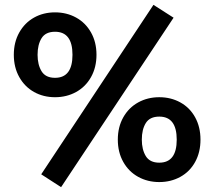

<svg xmlns="http://www.w3.org/2000/svg" viewBox="-20 -736 884 792"><path d="M696 -663 232 36 150 -17 613 -716ZM378 -510Q378 -458 355.5 -418Q333 -378 294 -356.5Q255 -335 207 -335Q159 -335 120.5 -356.5Q82 -378 59.5 -418Q37 -458 37 -510Q37 -562 59.5 -602Q82 -642 120.5 -663.5Q159 -685 207 -685Q255 -685 294 -663.5Q333 -642 355.5 -602Q378 -562 378 -510ZM135 -510Q135 -469 151.5 -442Q168 -415 207 -415Q279 -415 279 -510Q279 -605 207 -605Q168 -605 151.5 -578.5Q135 -552 135 -510ZM807 -160Q807 -108 785 -68Q763 -28 724 -6.5Q685 15 637 15Q589 15 550 -6.5Q511 -28 488.5 -68Q466 -108 466 -160Q466 -212 488.5 -252Q511 -292 550 -313.5Q589 -335 637 -335Q685 -335 724 -313.5Q763 -292 785 -252Q807 -212 807 -160ZM565 -160Q565 -119 581.5 -92Q598 -65 637 -65Q709 -65 709 -160Q709 -255 637 -255Q598 -255 581.5 -228.5Q565 -202 565 -160Z"/></svg>

Font: Fira Sans Medium
Style: Regular
Weight: 500
Designer: bBox Type GmbH & Carrois Corporate GbR & Edenspiekermann AG
Foundry: bBox Type GmbH & Carrois Corporate GbR & Edenspiekermann AG
Version: Version 4.301